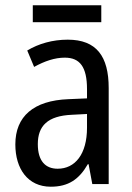

<svg xmlns="http://www.w3.org/2000/svg" viewBox="-20 -696 500 726"><path d="M363 -676H104V-612H363ZM236 -546C179 -546 126 -531 83 -505L109 -443C149 -465 187 -478 225 -478C282 -478 309 -443 309 -359V-324L239 -321C107 -316 38 -256 38 -150C38 -58 85 10 172 10C239 10 279 -18 312 -75H315L329 0H391V-363C391 -483 345 -546 236 -546ZM252 -262 309 -265V-213C309 -113 264 -58 198 -58C152 -58 123 -87 123 -151C123 -220 160 -258 252 -262Z"/></svg>

Font: Noto Sans Georgian Condensed
Style: Regular
Weight: 400
Width: 3
Designer: Monotype Design Team, Akaki Razmadze
Foundry: Google LLC
Version: Version 2.005